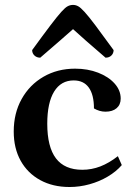

<svg xmlns="http://www.w3.org/2000/svg" viewBox="-20 -737 536 769"><path d="M258.5 12Q191.5 12 141 -15.7Q90.4 -43.4 62.7 -93.3Q35 -143.2 35 -210.2Q35 -283.8 66.8 -340.6Q98.5 -397.5 154.3 -429.7Q210.2 -462 280.7 -462Q331.5 -462 373 -445.9Q414.5 -429.8 438.9 -402.6Q463.4 -375.3 463.4 -342.2Q463.4 -317.7 447.1 -303.7Q430.9 -289.7 402.4 -289.7Q390.2 -289.7 378.6 -293.1Q367 -296.5 356.3 -302.8Q356.3 -357.6 335.6 -386.3Q315 -414.9 275.2 -414.9Q224.2 -414.9 196.7 -370.1Q169.3 -325.2 169.3 -241.6Q169.3 -148.5 204.1 -102.7Q238.9 -57 309.7 -57Q347 -57 382 -70.5Q417.1 -84.1 452.1 -111.5L467.8 -75.8Q445.5 -49.8 411.8 -29.9Q378.2 -9.9 338.6 1Q299.1 12 258.5 12ZM272.5 -717.3Q283.1 -717.3 292.8 -712.1Q302.6 -707 318.6 -689.4Q334.7 -671.9 362 -635.6Q389.3 -599.3 435 -536.4Q435 -523.4 426.1 -514.7Q417.3 -506 402.7 -506Q355.7 -546.1 323.9 -574.3Q292.2 -602.5 272.5 -620.3Q252.2 -602.5 220.2 -574.3Q188.2 -546.1 141.2 -506Q127.1 -506 118 -514.7Q108.8 -523.4 108.8 -536.4Q154.5 -599.3 182.1 -635.6Q209.7 -671.9 225.5 -689.4Q241.3 -707 251.3 -712.1Q261.3 -717.3 272.5 -717.3Z"/></svg>

Font: Pitagon Serif
Style: Regular
Weight: 400
Designer: Travis Tran
Foundry: Pitagon
Version: Version 1.000;gftools[0.9.26]